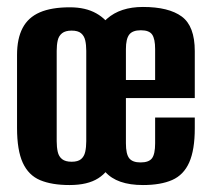

<svg xmlns="http://www.w3.org/2000/svg" viewBox="-20 -524 605 552"><path d="M180 8Q129 8 95.5 -6Q62 -20 45.5 -56Q29 -92 29 -156V-366Q29 -413 45 -443.5Q61 -474 94.5 -488.5Q128 -503 181 -503Q226 -503 257 -485.5Q288 -468 304 -437Q320 -406 320 -366V-156Q320 -105 306.5 -68Q293 -31 262.5 -11.5Q232 8 180 8ZM186 -59Q204 -59 213 -66.5Q222 -74 225 -87.5Q228 -101 228 -118V-378Q228 -395 225 -408Q222 -421 213 -428.5Q204 -436 186 -436Q168 -436 158.5 -428.5Q149 -421 146 -408Q143 -395 143 -378V-118Q143 -101 146 -87.5Q149 -74 158.5 -66.5Q168 -59 186 -59ZM391 8Q316 8 282.5 -30Q249 -68 249 -154V-361Q249 -436 287.5 -470Q326 -504 391 -504Q465 -504 502.5 -476.5Q540 -449 540 -377V-242H342V-112Q342 -81 351.5 -69Q361 -57 384 -57Q408 -57 417 -69Q426 -81 426 -112V-186H540V-155Q540 -93 524 -57Q508 -21 475 -6.5Q442 8 391 8ZM342 -294H426V-383Q426 -412 417.5 -424.5Q409 -437 385 -437Q361 -437 351.5 -424.5Q342 -412 342 -383Z"/></svg>

Font: Alumni Sans
Style: Bold
Weight: 700
Designer: Robert E. Leuschke
Foundry: Robert E. Leuschke
Version: Version 1.018